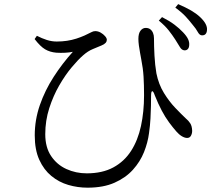

<svg xmlns="http://www.w3.org/2000/svg" viewBox="-20 -843 1040 915"><path d="M815 -654.8Q801.6 -675.7 784.3 -697.7Q767.1 -719.8 736.8 -744.9L752.2 -761.5Q787.8 -743.3 811.6 -725.3Q835.4 -707.2 852.3 -689.1Q869.4 -671.2 876.3 -656.4Q883.2 -641.7 881.6 -626.9Q880.8 -614.6 874.4 -608.5Q868.1 -602.5 858.4 -603.2Q845.7 -604.2 837.2 -619Q828.7 -633.7 815 -654.8ZM898.4 -724.5Q883.3 -743.8 865.7 -763.2Q848.2 -782.6 815.5 -806.7L829.1 -823.4Q865.7 -807.5 890.6 -793.1Q915.5 -778.6 933.2 -762Q951.8 -744.4 959.9 -728.9Q967.9 -713.4 966.4 -699.3Q965.6 -687 959.3 -680.4Q953.1 -673.9 941.2 -674.7Q930.6 -675.5 922.4 -690.8Q914.2 -706.1 898.4 -724.5ZM145 -656.9 155.8 -672.4Q179.9 -660 203.1 -652.6Q226.3 -645.1 250.5 -645.1Q276 -645.1 299.2 -648.6Q322.3 -652.1 343.7 -658.9Q365 -665.8 383 -673.8Q406.4 -684.6 415.5 -689.6Q424.6 -694.7 433.9 -694.7Q447.3 -694.7 459.8 -687.6Q472.2 -680.5 480.6 -670.8Q489.1 -661.2 489.1 -653.5Q489.1 -645.4 483.9 -639.3Q478.8 -633.3 464.8 -626.8Q446.6 -619 422.6 -609.2Q398.6 -599.5 375.2 -578.5Q352.4 -558.8 321.9 -522.4Q291.3 -486.1 262.6 -436.5Q233.9 -386.9 214.8 -327.6Q195.7 -268.2 195.7 -203.4Q195.7 -140.9 223.5 -99.5Q251.2 -58.1 296.3 -37.5Q341.5 -16.9 393.3 -16.9Q467.8 -16.9 520.1 -45.2Q572.3 -73.4 604.7 -123.9Q637.1 -174.4 651.8 -242.3Q666.5 -310.1 666.5 -389.2Q666.5 -438.2 664.1 -477.8Q661.7 -517.4 653.2 -560Q651 -573.3 647.6 -590.7Q644.3 -608.1 641.9 -626.1Q639.5 -644 639.5 -657.7Q639.5 -683.9 649.8 -697Q660.1 -710.2 674.9 -710Q687.7 -709.8 696 -703.6Q704.4 -697.4 709.1 -686.2Q713.8 -675 713.8 -660.9Q713.8 -622.4 716.2 -577.9Q718.6 -533.5 725.3 -493.7Q735.9 -441.2 761.2 -400Q786.6 -358.7 815.6 -328.6Q844.5 -298.4 865.9 -278.2Q877.7 -268.7 886.4 -255.6Q895 -242.6 895.8 -219.7Q895.8 -206.8 890 -196.2Q884.3 -185.6 871.9 -185.6Q860.3 -185.6 846.5 -193.8Q832.8 -202.1 820.1 -216.8Q803.6 -235.6 785.7 -259.8Q767.7 -284.1 750.8 -316Q733.9 -347.9 717.8 -388.2Q710.8 -409 705.4 -408.4Q699.9 -407.8 699.9 -385Q699.9 -366 699.4 -338.6Q698.8 -311.2 697.1 -278.2Q695.4 -245.2 690.1 -208.1Q684.5 -164 666.3 -118.2Q648.1 -72.5 613.5 -34.1Q578.8 4.3 525.7 27.8Q472.6 51.4 397.1 51.4Q350.2 51.4 305.5 38.3Q260.8 25.2 224.9 -4.3Q189 -33.7 167.3 -81.4Q145.6 -129 145.6 -198Q145.6 -271.8 169.9 -342.1Q194.2 -412.3 235.7 -476.6Q277.2 -541 327.2 -596.1Q310.5 -592.7 290.3 -591.6Q270 -590.4 247.9 -591.9Q217.6 -594.6 194.7 -608.2Q171.9 -621.7 145 -656.9Z"/></svg>

Font: Source Han Serif JP VF
Style: Regular
Weight: 250
Designer: Ryoko NISHIZUKA 西塚涼子 (kana & ideographs); Frank Grießhammer (Latin, Greek & Cyrillic); Wenlong ZHANG 张文龙 (bopomofo); San
Foundry: Adobe
Version: Version 2.001;hotconv 1.1.0;makeotfexe 2.6.0